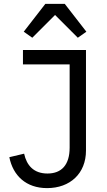

<svg xmlns="http://www.w3.org/2000/svg" viewBox="-20 -955 550 987"><path d="M313 -935H213L102 -792L146 -761L263 -878L380 -761L424 -792ZM422 -698H98V-624H338V-196C338 -107 296 -63 224 -63C153 -63 117 -105 104 -165L28 -147C47 -52 114 12 222 12C340 12 422 -63 422 -181Z"/></svg>

Font: Braiins Sans
Style: Regular
Weight: 400
Designer: Mike Abbink, Paul van der Laan, Pieter van Rosmalen, Jiri Chlebus, Lubos Buracinsky
Foundry: Bold Monday, Sudetype
Version: Version 1.000;hotconv 1.0.109;makeotfexe 2.5.65596